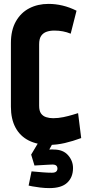

<svg xmlns="http://www.w3.org/2000/svg" viewBox="-20 -732 467 986"><path d="M253 0H177L140 62L157 118Q173 117 191.5 116Q210 115 226 114Q242 113 249 113Q263 113 269 118.5Q275 124 275 134Q275 140 272 145Q269 150 263 152.5Q257 155 247 155Q224 155 200 153Q176 151 159.5 149.5Q143 148 142 148L127 221Q130 222 146 225Q162 228 186 231Q210 234 234 234Q296 234 325.5 206Q355 178 355 131Q355 94 329.5 65Q304 36 257 36Q254 36 248 35.5Q242 35 233 36ZM343 -559 373 -677Q337 -695 301 -703.5Q265 -712 229 -712Q174 -712 130.5 -689.5Q87 -667 61.5 -622Q36 -577 36 -511V-184Q36 -121 59.5 -77Q83 -33 127.5 -10.5Q172 12 234 12Q272 12 313 2.5Q354 -7 397 -23L381 -151Q374 -149 353 -142.5Q332 -136 305.5 -130.5Q279 -125 253 -125Q233 -125 216.5 -130.5Q200 -136 190.5 -149.5Q181 -163 181 -189V-504Q181 -533 191.5 -548Q202 -563 219.5 -569Q237 -575 259 -575Q282 -575 303 -571Q324 -567 343 -559Z"/></svg>

Font: Advent Pro ExtraBold
Style: Regular
Weight: 800
Designer: VivaRado, Andreas Kalpakidis
Foundry: VivaRado, Andreas Kalpakidis
Version: Version 3.000